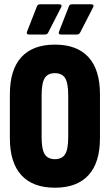

<svg xmlns="http://www.w3.org/2000/svg" viewBox="-20 -869 512 895"><path d="M236 6Q133 6 79.5 -52.5Q26 -111 26 -225V-429Q26 -544 79.5 -602.5Q133 -661 236 -661Q339 -661 392.5 -602.5Q446 -544 446 -429V-225Q446 -111 392.5 -52.5Q339 6 236 6ZM236 -127Q269 -127 283.5 -150Q298 -173 298 -230V-424Q298 -482 283.5 -505Q269 -528 236 -528Q203 -528 188.5 -505Q174 -482 174 -424V-230Q174 -173 188.5 -150Q203 -127 236 -127ZM265 -708Q249 -708 256 -724L301 -839Q304 -849 315 -849H406Q412 -849 415 -845Q418 -841 413 -833L354 -718Q349 -708 338 -708ZM116 -708Q100 -708 107 -724L152 -839Q156 -849 166 -849H257Q263 -849 266 -845Q269 -841 264 -833L205 -718Q201 -708 189 -708Z"/></svg>

Font: Sofia Sans Extra Condensed Black
Style: Regular
Weight: 900
Designer: Botio Nikoltchev, Ani Petrova
Foundry: lettersoup
Version: Version 4.101